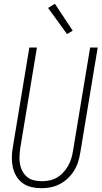

<svg xmlns="http://www.w3.org/2000/svg" viewBox="-20 -986 540 1014"><path d="M199 8Q172 8 146 2Q120 -4 99.5 -19Q79 -34 66 -56Q53 -78 47.5 -103.5Q42 -129 42.5 -156Q43 -183 48 -210L135 -735H175L87 -204Q84 -183 83 -161.5Q82 -140 85.5 -120Q89 -100 98.5 -82Q108 -64 123 -51.5Q138 -39 158.5 -34Q179 -29 200 -29Q220 -29 240.5 -33Q261 -37 279.5 -47.5Q298 -58 313 -74Q328 -90 338.5 -108Q349 -126 355.5 -146Q362 -166 365 -186L456 -735H496L404 -180Q400 -155 392.5 -131Q385 -107 371.5 -85Q358 -63 338.5 -44.5Q319 -26 296 -14Q273 -2 248.5 3Q224 8 199 8ZM334 -806 234 -944 270 -966 364 -824Z"/></svg>

Font: Iosevka SS04 Extralight
Style: Italic
Weight: 200
Italic angle: -9°
Monospace: yes
Designer: Belleve Invis
Foundry: Belleve Invis
Version: Version 19.0.0; ttfautohint (v1.8.4)